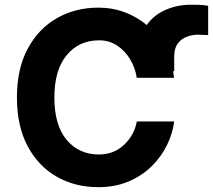

<svg xmlns="http://www.w3.org/2000/svg" viewBox="-20 -769 886 799"><path d="M704.9 -472.7H700.3Q702.8 -459.2 704.5 -445.3H549Q543.3 -485.4 522.2 -521.1Q501.1 -556.8 468 -579Q435 -601.2 392.8 -601.2Q308.2 -601.2 257.3 -539.2Q206.3 -477.3 206.3 -363.6Q206.3 -247.2 257.6 -186.6Q308.9 -126.1 391.7 -126.1Q453.1 -126.1 495.7 -165.8Q538.4 -205.6 549.4 -263.5H704.9Q698.5 -213.4 674.7 -164.8Q650.9 -116.1 610.6 -76.7Q570.3 -37.3 514.7 -13.7Q459.2 9.9 389.2 9.9Q291.9 9.9 215.4 -34.1Q138.8 -78.1 94.6 -161.6Q50.4 -245 50.4 -363.6Q50.4 -482.6 95.2 -566.1Q139.9 -649.5 216.6 -693.4Q293.3 -737.2 389.2 -737.2Q447.8 -737.2 498.9 -718Q550.1 -698.9 590.6 -664.8Q619.7 -706.3 668.7 -727.8Q717.7 -749.3 774.1 -749.3Q793 -749.3 810 -748.8Q827.1 -748.2 846.2 -745V-622.9Q837.7 -623.2 824.8 -623.9Q811.8 -624.6 803.3 -624.6Q780.5 -624.6 757.8 -616.3Q735.1 -608 720 -588.1Q704.9 -568.2 704.9 -533.7Z"/></svg>

Font: Inter Zeller
Style: Bold
Weight: 700
Designer: Rasmus Andersson; Joe Bland
Foundry: zeller
Version: Version 3.015;git-dec3a8cb1